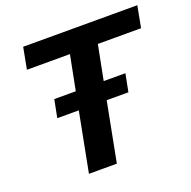

<svg xmlns="http://www.w3.org/2000/svg" viewBox="-123 -809 927 931"><g transform="rotate(-20 340.5 -344.0)"><path d="M437 -577 402 -398H514L496 -306H384L325 0H181L240 -306H129L147 -398H258L293 -577H71L92 -688H681L660 -577Z"/></g></svg>

Font: Libra Sans Modern
Style: Bold Italic
Weight: 700
Italic angle: -12°
Foundry: Stefan Peev, Context Ltd
Version: Version 1.000